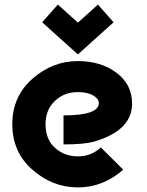

<svg xmlns="http://www.w3.org/2000/svg" viewBox="-20 -816 646 846"><path d="M234.9 -795.9 323.2 -716.3 411.6 -795.9 480.5 -717.8 323.2 -576.2 166 -717.8ZM522.9 -68.4Q434.1 9.8 322.8 9.8Q210.9 9.8 122.1 -68.8Q34.2 -146 34.2 -268.6Q34.2 -390.6 122.6 -468.8Q210.9 -546.9 323.2 -546.9Q424.8 -546.9 493.7 -495.1Q562 -443.8 562 -359.4Q562 -240.7 394 -191.9Q352.1 -179.7 259.8 -179.7V-307.6Q415.5 -307.6 415.5 -361.8Q415.5 -380.9 390.6 -395.5Q365.2 -410.2 322.8 -410.2Q262.2 -410.2 221.2 -370.6Q180.7 -332 180.7 -268.6Q180.7 -202.6 221.2 -165.5Q263.7 -127 322.8 -127Q382.8 -127 424.3 -166.5Z"/></svg>

Font: New Shape
Style: Bold
Weight: 700
Designer: Wojciech Kalinowski "wmk69" (wmk69@o2.pl)
Foundry: Wojciech Kalinowski "wmk69" (wmk69@o2.pl)
Version: Version 2.1.1; 2021-05-14